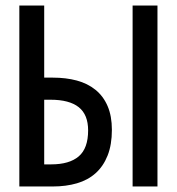

<svg xmlns="http://www.w3.org/2000/svg" viewBox="-20 -675 640 695"><path d="M50 0V-655H140V-394H171Q219 -394 258 -383.5Q297 -373 325.5 -350Q354 -327 369.5 -291Q385 -255 385 -205Q385 -151 369.5 -112Q354 -73 326 -48Q298 -23 258.5 -11.5Q219 0 171 0ZM140 -80H165Q231 -80 265 -109Q299 -138 299 -203Q299 -260 265 -287Q231 -314 163 -314H140ZM460 0V-655H550V0Z"/></svg>

Font: Source Code Pro Medium
Style: Regular
Weight: 500
Monospace: yes
Designer: Paul D. Hunt, Teo Tuominen
Foundry: Adobe Systems Incorporated
Version: Version 2.030;PS 1.000;hotconv 16.6.51;makeotf.lib2.5.65220